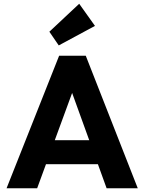

<svg xmlns="http://www.w3.org/2000/svg" viewBox="-20 -1003 769 1023"><path d="M15 0 295 -706H437L714 0H548L336 -586H393L178 0ZM174 -128V-256H559V-128ZM293 -761 243 -834 402 -983 486 -865Z"/></svg>

Font: Outfit
Style: Bold
Weight: 700
Designer: Rodrigo Fuenzalida
Foundry: fragTYPE
Version: Version 1.100;gftools[0.9.27]